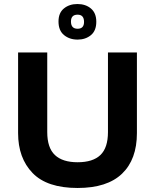

<svg xmlns="http://www.w3.org/2000/svg" viewBox="-20 -921 771 955"><path d="M366 14Q214 14 142 -60.5Q70 -135 70 -259V-660H215V-264Q215 -186 253 -150Q291 -114 366 -114Q442 -114 479.5 -150Q517 -186 517 -264V-660H661V-259Q661 -128 587 -57Q513 14 366 14ZM366 -724Q326 -724 298.5 -746.5Q271 -769 271 -814Q271 -857 298 -879Q325 -901 365 -901Q406 -901 432.5 -878.5Q459 -856 459 -813Q459 -768 432 -746Q405 -724 366 -724ZM366 -778Q398 -778 398 -812Q398 -848 366 -848Q333 -848 333 -814Q333 -778 366 -778Z"/></svg>

Font: Bricolage Grotesque 10pt Bricolage Grotesque 10pt Regular
Style: Bold
Weight: 700
Designer: Mathieu Triay
Foundry: Atelier Triay
Version: Version 1.000; ttfautohint (v1.8.4.7-5d5b);gftools[0.9.32]